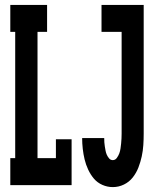

<svg xmlns="http://www.w3.org/2000/svg" viewBox="-20 -755 640 783"><path d="M22 0V-110H42V-625H22V-735H172V-625H133V-110H208V-187H272V0ZM440 8Q418 8 397.5 -1Q377 -10 363 -26.5Q349 -43 339.5 -63.5Q330 -84 325 -105Q320 -126 317.5 -148Q315 -170 315 -192H405Q405 -183 405.5 -174.5Q406 -166 407.5 -157.5Q409 -149 410.5 -140.5Q412 -132 415.5 -124Q419 -116 425 -109Q431 -102 440 -102Q450 -102 456.5 -111Q463 -120 466.5 -129.5Q470 -139 471.5 -149.5Q473 -160 474 -170Q475 -180 475.5 -190Q476 -200 476 -210V-625H394V-735H566V-210Q566 -187 564.5 -163.5Q563 -140 558 -117Q553 -94 544.5 -72Q536 -50 521.5 -31.5Q507 -13 485.5 -2.5Q464 8 440 8Z"/></svg>

Font: Iosevka Curly Slab XBdEx
Style: Regular
Weight: 800
Width: 7
Monospace: yes
Designer: Belleve Invis
Foundry: Belleve Invis
Version: Version 11.0.0; ttfautohint (v1.8.3)